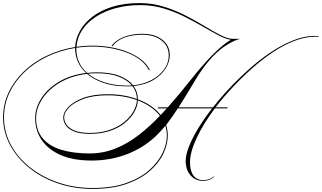

<svg xmlns="http://www.w3.org/2000/svg" viewBox="-32 -969 2088 1245"><path d="M2036 -734 2035 -730Q2031 -731 2013 -731Q1903 -731 1770 -651Q1637 -571 1487 -414Q1421 -345 1366 -273H1443V-266H1361Q1286 -166 1243 -74Q1200 18 1200 84Q1200 139 1222 169Q1244 199 1286 199Q1325 199 1356 174V178Q1326 204 1285 204Q1235 204 1203.5 168Q1172 132 1172 74Q1172 36 1193 -18Q1214 -72 1252.5 -135.5Q1291 -199 1343 -266H1121Q1103 -238 1084 -211Q1065 -184 1045 -158Q1056 -125 1056 -90Q1056 -36 1028.5 24.5Q1001 85 942 137.5Q883 190 790.5 223Q698 256 569 256Q449 256 343.5 220Q238 184 158.5 120Q79 56 33.5 -28Q-12 -112 -12 -208Q-12 -293 23.5 -368.5Q59 -444 122 -505Q185 -566 270.5 -607Q356 -648 455 -664Q458 -717 485.5 -767.5Q513 -818 565.5 -859Q618 -900 694.5 -924.5Q771 -949 872 -949Q955 -949 1030.5 -925.5Q1106 -902 1173 -867.5Q1240 -833 1296.5 -798.5Q1353 -764 1399.5 -740.5Q1446 -717 1480 -717H1526Q1489 -709 1440 -678.5Q1391 -648 1349 -604Q1285 -536 1233 -447.5Q1181 -359 1126 -273H1349Q1386 -320 1428.5 -367.5Q1471 -415 1518 -460Q1655 -594 1781 -665Q1907 -736 2005 -736Q2008 -736 2006 -736Q2004 -736 2009 -736Q2014 -736 2036 -734ZM698 -670H691Q713 -705 767 -727.5Q821 -750 888 -750Q950 -750 990 -730.5Q1030 -711 1049.5 -680Q1069 -649 1069 -612Q1069 -568 1042 -525Q1015 -482 963 -450.5Q911 -419 834 -411Q862 -373 862 -326V-325Q958 -289 1010 -223Q1029 -243 1049 -266H990L994 -273H1056Q1133 -360 1203.5 -449.5Q1274 -539 1343 -610Q1376 -644 1406 -669Q1436 -694 1465 -711Q1430 -716 1384 -740.5Q1338 -765 1282 -797.5Q1226 -830 1162 -862Q1098 -894 1026.5 -915Q955 -936 877 -936Q791 -936 717.5 -916Q644 -896 588.5 -859.5Q533 -823 500.5 -773.5Q468 -724 464 -665Q515 -673 568 -673Q622 -673 678.5 -664Q735 -655 787 -635.5Q839 -616 879 -586.5Q919 -557 940 -515L934 -513Q913 -554 874 -583Q835 -612 784 -630.5Q733 -649 677.5 -658Q622 -667 568 -667Q515 -667 463 -659Q463 -654 463 -649Q463 -604 481 -565Q499 -526 533 -496Q564 -500 596 -500Q686 -500 744 -476.5Q802 -453 831 -416Q897 -422 949 -449.5Q1001 -477 1031.5 -518.5Q1062 -560 1062 -610Q1062 -671 1014.5 -707.5Q967 -744 888 -744Q824 -744 773.5 -724.5Q723 -705 698 -670ZM568 250Q696 250 787.5 217.5Q879 185 937 133Q995 81 1022.5 22Q1050 -37 1050 -90Q1050 -122 1040 -153Q1025 -135 1009.5 -118Q994 -101 977 -85Q893 -7 787 32.5Q681 72 563 72Q441 72 359.5 35.5Q278 -1 237 -63Q196 -125 196 -203Q196 -269 236 -331.5Q276 -394 350 -438.5Q424 -483 526 -496Q490 -529 472.5 -570Q455 -611 455 -654Q455 -656 455 -658Q357 -642 273 -601.5Q189 -561 126.5 -501Q64 -441 29 -366.5Q-6 -292 -6 -208Q-6 -113 38.5 -30Q83 53 162.5 116Q242 179 346 214.5Q450 250 568 250ZM596 -494Q567 -494 539 -491Q583 -455 648 -434.5Q713 -414 793 -414Q808 -414 823 -415Q794 -450 737.5 -472Q681 -494 596 -494ZM202 -203Q202 -123 245 -72Q288 -21 366 2.5Q444 26 548 26Q638 26 718 -6.5Q798 -39 869 -94.5Q940 -150 1005 -218Q955 -282 862 -318Q860 -279 838 -241Q816 -203 776.5 -171Q737 -139 680 -120Q623 -101 551 -101Q487 -101 449 -116.5Q411 -132 394.5 -156.5Q378 -181 378 -207Q378 -239 410 -274Q442 -309 506.5 -333.5Q571 -358 668 -358Q720 -358 767.5 -350Q815 -342 856 -327Q855 -374 827 -410Q810 -409 792 -409Q704 -409 639 -431.5Q574 -454 532 -490Q456 -481 395 -453.5Q334 -426 291 -385.5Q248 -345 225 -298Q202 -251 202 -203ZM384 -208Q384 -183 400 -160Q416 -137 453 -122Q490 -107 551 -107Q621 -107 677 -126Q733 -145 772 -176.5Q811 -208 832.5 -245.5Q854 -283 856 -320Q770 -351 667 -351Q572 -351 509 -327.5Q446 -304 415 -271Q384 -238 384 -208Z"/></svg>

Font: Ballet 72pt
Style: Regular
Weight: 400
Designer: Maximiliano R. Sproviero
Foundry: Omnibus-Type
Version: Version 1.100; ttfautohint (v1.8.3)